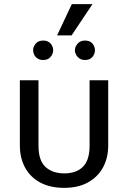

<svg xmlns="http://www.w3.org/2000/svg" viewBox="-20 -888 620 928"><path d="M166 -500V-184Q166 -112 200 -81Q234 -50 291 -50Q349 -50 381 -82Q413 -114 413 -184V-500H503V-185Q503 -125 478 -79Q453 -33 405.5 -6.5Q358 20 290 20Q223 20 175 -5.5Q127 -31 101.5 -77.5Q76 -124 76 -185V-500ZM140 -645Q140 -662 152.5 -677Q165 -692 189 -692Q212 -692 224.5 -677.5Q237 -663 237 -645Q237 -628 224.5 -613Q212 -598 189 -598Q173 -598 162 -605Q151 -612 145.5 -623Q140 -634 140 -645ZM342 -645Q342 -662 355 -677Q368 -692 391 -692Q415 -692 427 -677.5Q439 -663 439 -645Q439 -628 427 -613Q415 -598 391 -598Q376 -598 365 -605Q354 -612 348 -623Q342 -634 342 -645ZM327 -868H427L326 -717H256Z"/></svg>

Font: Moderustic
Style: Regular
Weight: 400
Designer: Tural Alisoy
Foundry: TAFT Foundry
Version: Version 2.120